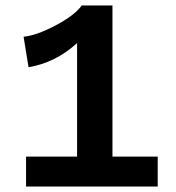

<svg xmlns="http://www.w3.org/2000/svg" viewBox="-20 -680 640 700"><path d="M75 0V-109H261V-523Q182 -451 84 -435L66 -546Q114 -551 183 -587.5Q252 -624 278 -660H390V-109H555V0Z"/></svg>

Font: Elaine Sans SemiBold
Style: Regular
Weight: 600
Designer: Wei Huang
Foundry: Wei Huang
Version: Version 2.001;December 24, 2019;FontCreator 12.0.0.2547 64-b